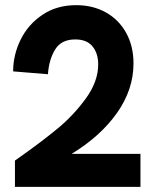

<svg xmlns="http://www.w3.org/2000/svg" viewBox="-20 -725 600 745"><path d="M62 -119Q144 -177 205 -227.5Q266 -278 313.5 -343.5Q361 -409 361 -475Q361 -518 339 -545Q317 -572 272 -572Q218 -572 194 -533Q170 -494 166 -437L31 -448Q31 -512 60 -571Q89 -630 144.5 -667.5Q200 -705 276 -705Q340 -705 390.5 -677Q441 -649 469.5 -597.5Q498 -546 498 -479Q498 -378 434.5 -287.5Q371 -197 258 -128H525V0H38V-102Z"/></svg>

Font: Hanken Grotesk ExtraBold
Style: Regular
Weight: 800
Designer: Alfredo Marco Pradil
Foundry: Hanken Design Co.
Version: Version 3.014